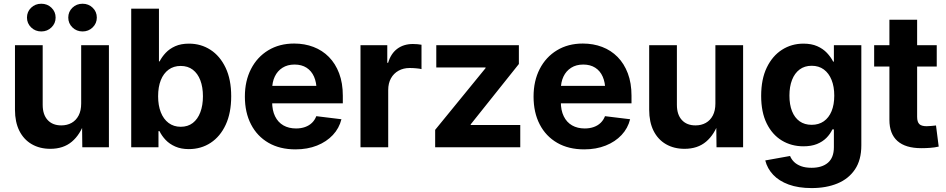

<svg xmlns="http://www.w3.org/2000/svg" viewBox="-20 -773 4967 1008"><path d="M244.1 8.3Q188.5 8.3 146.5 -16.1Q104.5 -40.5 81.5 -86.4Q58.6 -132.3 58.6 -196.8V-535.6H204.1V-222.7Q204.1 -171.4 230 -143.1Q255.9 -114.7 301.8 -114.7Q332.5 -114.7 356 -127.9Q379.4 -141.1 392.8 -166.7Q406.2 -192.4 406.2 -229.5V-535.6H551.8V0H412.1L410.6 -135.7H424.8Q401.9 -66.9 357.4 -29.3Q313 8.3 244.1 8.3ZM413.6 -607.9Q381.8 -607.9 360.1 -629.2Q338.4 -650.4 338.4 -680.7Q338.4 -711.4 360.1 -732.4Q381.8 -753.4 413.6 -753.4Q444.8 -753.4 466.6 -732.4Q488.3 -711.4 488.3 -680.7Q488.3 -650.4 466.6 -629.2Q444.8 -607.9 413.6 -607.9ZM196.8 -607.9Q165 -607.9 143.3 -629.2Q121.6 -650.4 121.6 -680.7Q121.6 -711.4 143.3 -732.4Q165 -753.4 196.8 -753.4Q228.5 -753.4 250.2 -732.4Q272 -711.4 272 -680.7Q272 -650.4 250.2 -629.2Q228.5 -607.9 196.8 -607.9Z M971.2 9.8Q930.7 9.8 900.1 -3.7Q869.6 -17.1 849.4 -38.6Q829.1 -60.1 817.4 -84.5H812V0H668.9V-727.5H814.5V-450.7H817.9Q830.1 -474.6 850.1 -495.8Q870.1 -517.1 900.1 -530.5Q930.2 -543.9 972.2 -543.9Q1034.7 -543.9 1084.7 -511.7Q1134.8 -479.5 1164.3 -417.7Q1193.8 -356 1193.8 -267.6Q1193.8 -180.2 1165 -118.2Q1136.2 -56.2 1085.9 -23.2Q1035.6 9.8 971.2 9.8ZM928.7 -107.4Q966.3 -107.4 992.2 -127.4Q1018.1 -147.5 1031.7 -183.6Q1045.4 -219.7 1045.4 -267.6Q1045.4 -315.9 1031.7 -351.6Q1018.1 -387.2 992.2 -407Q966.3 -426.8 928.7 -426.8Q891.6 -426.8 865 -407.2Q838.4 -387.7 824.2 -352.1Q810.1 -316.4 810.1 -267.6Q810.1 -219.7 824.2 -183.6Q838.4 -147.5 865.2 -127.4Q892.1 -107.4 928.7 -107.4Z M1531.2 11.2Q1449.2 11.2 1389.6 -23.2Q1330.1 -57.6 1297.9 -119.9Q1265.6 -182.1 1265.6 -266.1Q1265.6 -348.1 1297.9 -410.9Q1330.1 -473.6 1388.4 -509Q1446.8 -544.4 1524.4 -544.4Q1579.1 -544.4 1625.7 -526.6Q1672.4 -508.8 1706.8 -473.9Q1741.2 -439 1760.5 -387.9Q1779.8 -336.9 1779.8 -270.5V-230.5H1322.8V-322.3H1709L1642.1 -298.8Q1642.1 -339.8 1628.7 -370.4Q1615.2 -400.9 1589.4 -417.5Q1563.5 -434.1 1526.4 -434.1Q1489.3 -434.1 1462.9 -417.2Q1436.5 -400.4 1422.6 -371.1Q1408.7 -341.8 1408.7 -303.2V-238.8Q1408.7 -193.8 1424.1 -162.4Q1439.5 -130.9 1467.8 -114.7Q1496.1 -98.6 1534.2 -98.6Q1560.5 -98.6 1581.8 -106.2Q1603 -113.8 1617.9 -128.2Q1632.8 -142.6 1640.6 -163.1L1772.5 -147Q1760.7 -99.6 1727.5 -64.2Q1694.3 -28.8 1644.3 -8.8Q1594.2 11.2 1531.2 11.2Z M1872.6 0V-535.6H2013.2V-443.4H2017.6Q2032.2 -492.2 2065.9 -517.1Q2099.6 -542 2147.5 -542Q2159.2 -542 2171.4 -541Q2183.6 -540 2192.9 -538.1V-410.2Q2184.1 -412.6 2165.8 -414.3Q2147.5 -416 2130.4 -416Q2098.1 -416 2072.5 -401.9Q2046.9 -387.7 2032.5 -361.8Q2018.1 -335.9 2018.1 -300.3V0Z M2264.6 0V-91.3L2529.3 -415.5V-418.9H2270.5V-535.6H2704.1V-437L2451.2 -120.1V-116.7H2711.4V0Z M3046.9 11.2Q2964.8 11.2 2905.3 -23.2Q2845.7 -57.6 2813.5 -119.9Q2781.2 -182.1 2781.2 -266.1Q2781.2 -348.1 2813.5 -410.9Q2845.7 -473.6 2904.1 -509Q2962.4 -544.4 3040 -544.4Q3094.7 -544.4 3141.4 -526.6Q3188 -508.8 3222.4 -473.9Q3256.8 -439 3276.1 -387.9Q3295.4 -336.9 3295.4 -270.5V-230.5H2838.4V-322.3H3224.6L3157.7 -298.8Q3157.7 -339.8 3144.3 -370.4Q3130.9 -400.9 3105 -417.5Q3079.1 -434.1 3042 -434.1Q3004.9 -434.1 2978.5 -417.2Q2952.1 -400.4 2938.2 -371.1Q2924.3 -341.8 2924.3 -303.2V-238.8Q2924.3 -193.8 2939.7 -162.4Q2955.1 -130.9 2983.4 -114.7Q3011.7 -98.6 3049.8 -98.6Q3076.2 -98.6 3097.4 -106.2Q3118.7 -113.8 3133.5 -128.2Q3148.4 -142.6 3156.2 -163.1L3288.1 -147Q3276.4 -99.6 3243.2 -64.2Q3210 -28.8 3159.9 -8.8Q3109.9 11.2 3046.9 11.2Z M3573.7 8.3Q3518.1 8.3 3476.1 -16.1Q3434.1 -40.5 3411.1 -86.4Q3388.2 -132.3 3388.2 -196.8V-535.6H3533.7V-222.7Q3533.7 -171.4 3559.6 -143.1Q3585.4 -114.7 3631.3 -114.7Q3662.1 -114.7 3685.5 -127.9Q3709 -141.1 3722.4 -166.7Q3735.8 -192.4 3735.8 -229.5V-535.6H3881.3V0H3741.7L3740.2 -135.7H3754.4Q3731.4 -66.9 3687 -29.3Q3642.6 8.3 3573.7 8.3Z M4241.2 214.4Q4171.4 214.4 4120.6 195.8Q4069.8 177.2 4039.1 144.5Q4008.3 111.8 3997.6 69.3L4127.9 45.9Q4134.3 62.5 4148.4 76.7Q4162.6 90.8 4185.5 99.4Q4208.5 107.9 4240.7 107.9Q4295.9 107.9 4326.9 81.1Q4357.9 54.2 4357.9 -0.5V-93.8H4350.1Q4338.4 -68.8 4318.4 -48.8Q4298.3 -28.8 4268.8 -16.8Q4239.3 -4.9 4198.2 -4.9Q4134.8 -4.9 4084.5 -35.4Q4034.2 -65.9 4005.1 -125Q3976.1 -184.1 3976.1 -269.5Q3976.1 -357.4 4005.6 -418.5Q4035.2 -479.5 4085.4 -511.7Q4135.7 -543.9 4198.2 -543.9Q4240.2 -543.9 4270.5 -530.5Q4300.8 -517.1 4321.3 -495.4Q4341.8 -473.6 4354 -449.7H4357.9V-535.6H4502V-9.8Q4502 66.9 4468.5 116.5Q4435.1 166 4376.5 190.2Q4317.9 214.4 4241.2 214.4ZM4241.2 -117.7Q4278.3 -117.7 4304.9 -136.2Q4331.5 -154.8 4345.7 -189.2Q4359.9 -223.6 4359.9 -271Q4359.9 -318.4 4345.7 -353.5Q4331.5 -388.7 4305.2 -408.2Q4278.8 -427.7 4241.2 -427.7Q4204.1 -427.7 4178 -408.2Q4151.9 -388.7 4138.2 -353.5Q4124.5 -318.4 4124.5 -271Q4124.5 -223.6 4138.2 -189.2Q4151.9 -154.8 4178 -136.2Q4204.1 -117.7 4241.2 -117.7Z M4897.9 -535.6V-423.8H4569.3V-535.6ZM4649.4 -669.4H4794.9V-159.7Q4794.9 -133.3 4806.2 -121.8Q4817.4 -110.4 4844.7 -110.4Q4854.5 -110.4 4870.1 -111.8Q4885.7 -113.3 4894 -114.3L4908.2 -3.4Q4887.2 1.5 4863.5 3.2Q4839.8 4.9 4816.9 4.9Q4733.9 4.9 4691.7 -32.7Q4649.4 -70.3 4649.4 -143.6Z"/></svg>

Font: Inter 20pt
Style: Bold
Weight: 700
Version: Version 4.001;git-66647c0bb